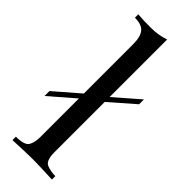

<svg xmlns="http://www.w3.org/2000/svg" viewBox="-274 -809 834 834"><g transform="rotate(45 143.0 -392.0)"><path d="M188 -92.8Q188 -39.6 211.9 -30.3Q235.8 -21 264.2 -21V0Q172.4 -3.9 143.1 -3.9Q113.8 -3.9 22 0V-21Q76.7 -21 87.4 -43Q98.1 -64.9 98.1 -92.8V-332L-15.1 -233.9V-264.2L98.1 -362.3V-664.1Q98.1 -710.4 81.3 -731.2Q64.5 -752 22 -752V-772.9Q52.7 -770 100.6 -770Q148.4 -770 188 -784.2V-430.7L300.8 -528.8V-499L188 -400.4Z"/></g></svg>

Font: PlayfairDisplay-Regular
Style: Regular
Weight: 400
Designer: Claus Eggers Sørensen
Foundry: Claus Eggers Sørensen
Version: Version 1.002;PS 001.002;hotconv 1.0.70;makeotf.lib2.5.58329